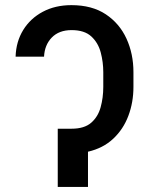

<svg xmlns="http://www.w3.org/2000/svg" viewBox="-20 -742 592 762"><path d="M232.2 -231.2H264.2Q314.6 -231.2 341.8 -254.8Q369 -278.4 379.4 -316.4Q389.9 -354.4 389.9 -397.4V-455.6Q389.9 -495.4 379.8 -533.7Q369.7 -572.1 342.5 -597.3Q315.3 -622.5 264.2 -622.5Q214.1 -622.5 185.5 -593Q157 -563.6 154.8 -517H41.9Q43.7 -576.7 72.1 -622.9Q100.5 -669 149.9 -695.3Q199.2 -721.6 263.5 -721.6Q345.2 -721.6 399.9 -685.2Q454.5 -648.8 482.1 -588.4Q509.6 -528.1 509.6 -455.6V-397.4Q509.6 -335.9 489.5 -282.5Q469.5 -229 429.3 -191.4Q389.2 -153.8 329.2 -139.9V0H209.2V-231.2Z"/></svg>

Font: Inter UI Medium
Style: Regular
Weight: 500
Designer: Rasmus Andersson
Foundry: rsms
Version: 3.2;8d6f07862